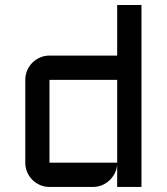

<svg xmlns="http://www.w3.org/2000/svg" viewBox="-20 -740 660 760"><path d="M80.1 -423.8Q80.1 -443.8 87.6 -461.4Q95.2 -479 108.2 -491.9Q121.1 -504.9 138.7 -512.5Q156.2 -520 175.8 -520H443.8V-720.2H540V0H443.8V-87.9Q442.4 -69.8 434.1 -53.7Q425.8 -37.6 412.8 -25.6Q399.9 -13.7 383.3 -6.8Q366.7 0 348.1 0H175.8Q156.2 0 138.7 -7.6Q121.1 -15.1 108.2 -28.1Q95.2 -41 87.6 -58.6Q80.1 -76.2 80.1 -96.2ZM175.8 -96.2H443.8V-423.8H175.8Z"/></svg>

Font: Aldrich
Style: Regular
Weight: 400
Designer: Matthew Desmond
Foundry: Matthew Desmond
Version: Version 1.001 2011